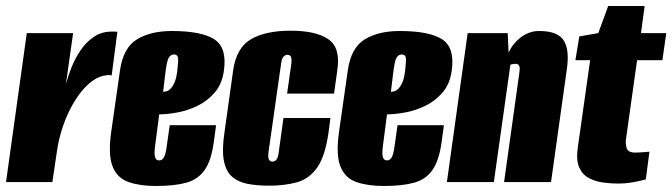

<svg xmlns="http://www.w3.org/2000/svg" viewBox="-29 -605 2234 638"><path d="M-9 0 60 -495H214L190 -326Q197 -352 209 -382Q221 -412 239.5 -439Q258 -466 283.5 -483Q309 -500 342 -500Q346 -500 352 -500Q358 -500 361 -499L342 -354Q340 -355 335.5 -355.5Q331 -356 326 -355Q302 -353 280 -337.5Q258 -322 238.5 -297Q219 -272 203 -240Q187 -208 176 -172.5Q165 -137 160 -101L145 0Z M489 13Q436 13 398.5 0Q361 -13 345.5 -51Q330 -89 340 -163L370 -373Q381 -447 426.5 -474.5Q472 -502 542 -502Q640 -502 683 -474.5Q726 -447 715 -370Q709 -326 684.5 -297.5Q660 -269 626.5 -253Q593 -237 559 -231Q525 -225 500 -225L486 -117Q483 -92 486.5 -82Q490 -72 500 -72Q508 -72 514 -79.5Q520 -87 524 -112L535 -189H689L682 -137Q674 -74 652 -41.5Q630 -9 590.5 2Q551 13 489 13ZM513 -300Q517 -300 523.5 -301.5Q530 -303 537 -309.5Q544 -316 550.5 -330Q557 -344 560 -369Q562 -386 563 -405Q564 -424 549 -424Q538 -424 531.5 -413Q525 -402 520 -358Z M865 12Q825 12 794 6Q763 0 742.5 -17.5Q722 -35 715 -70.5Q708 -106 717 -166L746 -373Q757 -447 805.5 -475Q854 -503 937 -503Q1020 -503 1061.5 -475Q1103 -447 1092 -373L1081 -294H925L939 -393Q941 -410 937.5 -416.5Q934 -423 926 -423Q919 -423 913 -416.5Q907 -410 905 -393L863 -98Q861 -81 865 -74.5Q869 -68 876 -68Q884 -68 889.5 -74.5Q895 -81 897 -98L913 -213H1069L1063 -167Q1052 -87 1025.5 -49Q999 -11 958.5 0.5Q918 12 865 12Z M1246 13Q1193 13 1155.5 0Q1118 -13 1102.5 -51Q1087 -89 1097 -163L1127 -373Q1138 -447 1183.5 -474.5Q1229 -502 1299 -502Q1397 -502 1440 -474.5Q1483 -447 1472 -370Q1466 -326 1441.5 -297.5Q1417 -269 1383.5 -253Q1350 -237 1316 -231Q1282 -225 1257 -225L1243 -117Q1240 -92 1243.5 -82Q1247 -72 1257 -72Q1265 -72 1271 -79.5Q1277 -87 1281 -112L1292 -189H1446L1439 -137Q1431 -74 1409 -41.5Q1387 -9 1347.5 2Q1308 13 1246 13ZM1270 -300Q1274 -300 1280.5 -301.5Q1287 -303 1294 -309.5Q1301 -316 1307.5 -330Q1314 -344 1317 -369Q1319 -386 1320 -405Q1321 -424 1306 -424Q1295 -424 1288.5 -413Q1282 -402 1277 -358Z M1456 0 1525 -495H1658L1661 -430Q1675 -461 1702.5 -481.5Q1730 -502 1762 -502Q1795 -502 1815.5 -493.5Q1836 -485 1845.5 -468.5Q1855 -452 1857 -427.5Q1859 -403 1854 -371L1802 0H1646L1697 -365Q1698 -372 1698 -377Q1698 -382 1696.5 -385.5Q1695 -389 1692 -391Q1689 -393 1684 -393Q1682 -393 1678.5 -392.5Q1675 -392 1672 -391.5Q1669 -391 1667 -390L1612 0Z M2025 5Q2001 5 1975 1.5Q1949 -2 1927.5 -13.5Q1906 -25 1895.5 -49Q1885 -73 1891 -115L1932 -405H1883L1896 -484L1959 -495L1992 -585H2113L2101 -495H2185L2172 -405H2088L2051 -142Q2049 -127 2053.5 -112.5Q2058 -98 2082 -98Q2094 -98 2111.5 -99.5Q2129 -101 2129 -101L2117 -9Q2117 -9 2103.5 -5.5Q2090 -2 2069 1.5Q2048 5 2025 5Z"/></svg>

Font: Alumni Sans Black
Style: Italic
Weight: 900
Italic angle: -8°
Version: Version 1.016